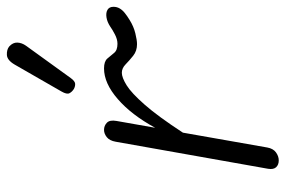

<svg xmlns="http://www.w3.org/2000/svg" viewBox="-154 -664 819 550"><g transform="rotate(-90 255.0 -389.5)"><path d="M70 0Q57.5 0 50.5 -7.5Q43.5 -15 46 -30.5L123.5 -467Q126.5 -484.5 136.5 -492.5Q146.5 -500.5 157.5 -500.5Q169.5 -500.5 178 -492.2Q186.5 -484 183 -464.5L163.5 -354Q200.5 -422 245.8 -461.2Q291 -500.5 333.5 -500.5Q353.5 -500.5 361.8 -491Q370 -481.5 377.8 -471.8Q385.5 -462 404 -462Q417 -462 431.2 -469.5Q445.5 -477 453 -482.5Q466.5 -491.5 479.8 -493.5Q493 -495.5 501.5 -490.5Q510 -485.5 510 -473.5Q510 -463.5 505.2 -455.5Q500.5 -447.5 492 -440.8Q483.5 -434 472 -427Q453.5 -415.5 434 -410.8Q414.5 -406 403 -406Q383.5 -406 369.8 -417Q356 -428 345 -438.8Q334 -449.5 321 -449.5Q307.5 -449.5 285.2 -435.8Q263 -422 229.8 -384.2Q196.5 -346.5 149.5 -274.5L107 -33Q104 -16 93 -8Q82 0 70 0ZM274.5 -587Q266.5 -592 262.5 -599.5Q258.5 -607 267.5 -622.5L344.5 -756.5Q357 -778 372.2 -778.8Q387.5 -779.5 396.5 -772Q408 -761.5 407.5 -748.8Q407 -736 398.5 -724L306 -596Q297 -583.5 289.2 -583.2Q281.5 -583 274.5 -587Z"/></g></svg>

Font: Edu AU VIC WA NT Pre
Style: Regular
Weight: 400
Designer: Tina and Corey Anderson, Eben Sorkin, Mirko Velimirovic
Foundry: Google for Education
Version: Version 1.001